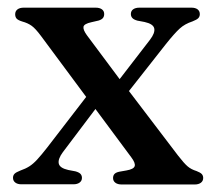

<svg xmlns="http://www.w3.org/2000/svg" viewBox="-20 -491 572 511"><path d="M224.9 -253.2 258.5 -233.4 147.2 -85.9Q133.8 -67.7 136.4 -55.7Q139 -43.7 161.7 -38.6L180.8 -35Q190.2 -32.4 194.2 -28.2Q198.1 -23.9 198.1 -17.5Q198.1 -9.8 192 -5.2Q185.9 -0.5 175.2 -0.5H37Q26.6 -0.5 20.6 -5.2Q14.6 -9.8 14.6 -17.8Q14.6 -24.2 18.7 -28.5Q22.9 -32.7 34.2 -37.1Q47.9 -41.8 58.1 -48.3Q68.2 -54.7 78.9 -66.3Q89.6 -77.9 105.1 -97.7ZM211 -397.6 312.5 -261.5 317.4 -256.3 453.7 -77.2Q470.1 -56 479.5 -48.1Q488.9 -40.1 503 -35.8Q512.9 -32 516.9 -27.9Q520.8 -23.7 520.8 -17.3Q520.8 -9.3 514.7 -4.7Q508.6 0 498 0H304.2Q293.1 0 287 -4.7Q280.9 -9.3 280.9 -17.2Q280.9 -23.6 284.5 -27.8Q288.2 -31.9 297 -33.9L316.3 -37.3Q336.1 -40.7 338.5 -49Q340.9 -57.2 329.2 -72.6L220.2 -219.5L215.1 -225.4L89.3 -395Q74.5 -415 64.3 -422.3Q54.1 -429.7 39 -433.8Q28.1 -437.2 24.2 -441.5Q20.4 -445.9 20.4 -453.1Q20.4 -461.3 26.5 -466Q32.6 -470.6 43.2 -470.6H234.4Q245.1 -470.6 251.2 -466.2Q257.3 -461.8 257.3 -453.6Q257.3 -447.4 254 -443.1Q250.6 -438.9 242.4 -436.3L223.3 -431.9Q203.6 -427.6 202.2 -419.7Q200.8 -411.8 211 -397.6ZM304.2 -224.5 270.6 -244.3 379.2 -385.2Q393.1 -403.4 390.5 -415.4Q387.9 -427.4 364.7 -432.5L345.6 -436.1Q336.2 -438.7 332.3 -443Q328.3 -447.4 328.3 -453.6Q328.3 -461.8 334.4 -466.2Q340.5 -470.6 351.2 -470.6H489.4Q500 -470.6 505.9 -466.1Q511.8 -461.5 511.8 -453.3Q511.8 -446.9 507.7 -442.6Q503.5 -438.4 492.2 -434Q471.7 -427.3 458.3 -415Q444.8 -402.8 421.3 -373.4Z"/></svg>

Font: Fraunces
Style: Regular
Weight: 900
Version: Version 1.000;[b76b70a41]